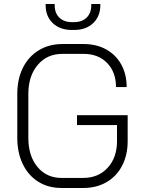

<svg xmlns="http://www.w3.org/2000/svg" viewBox="-20 -927 717 955"><path d="M66 -241V-460Q66 -534 94 -590Q122 -646 173 -677Q224 -708 290 -708H396Q460 -708 508.5 -681Q557 -654 583.5 -605.5Q610 -557 610 -494H557Q557 -568 513 -613.5Q469 -659 396 -659H290Q214 -659 167.5 -604Q121 -549 121 -460V-241Q121 -151 166.5 -96.5Q212 -42 286 -42H394Q469 -42 515.5 -92.5Q562 -143 562 -225V-305H363V-354H615V-225Q615 -156 587.5 -103Q560 -50 510 -21Q460 8 394 8H286Q220 8 170.5 -23Q121 -54 93.5 -110.5Q66 -167 66 -241ZM207 -901V-907H252V-901Q252 -862 275 -839.5Q298 -817 337 -817H349Q388 -817 411 -839.5Q434 -862 434 -901V-907H479V-901Q479 -846 443.5 -812Q408 -778 349 -778H337Q278 -778 242.5 -812Q207 -846 207 -901Z"/></svg>

Font: Bai Jamjuree Light
Style: Regular
Weight: 300
Designer: Katatrad Aksorn Co.,Ltd.
Foundry: Cadson Demak Co.,Ltd.
Version: Version 1.000; ttfautohint (v1.6)